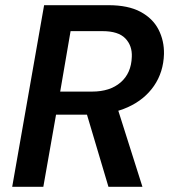

<svg xmlns="http://www.w3.org/2000/svg" viewBox="-20 -720 660 740"><path d="M27 0 150 -700H398Q474 -700 521.5 -674.5Q569 -649 591 -606Q613 -563 612 -512Q610 -442 573.5 -389Q537 -336 473 -307Q409 -278 324 -278H196L147 0ZM398 0 306 -309H431L529 0ZM212 -367H335Q404 -367 445 -402.5Q486 -438 488 -501Q490 -544 463 -572Q436 -600 375 -600H252Z"/></svg>

Font: DM Sans 17pt SemiBold
Style: Italic
Weight: 600
Italic angle: -10°
Version: Version 4.004;gftools[0.9.30]